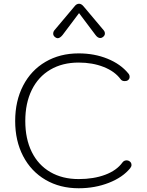

<svg xmlns="http://www.w3.org/2000/svg" viewBox="-20 -995 783 1025"><path d="M61 -349Q61 -456 103.5 -538Q146 -620 223 -665Q300 -710 400 -710Q484 -710 554 -681.5Q624 -653 665 -603Q672 -595 672 -585Q672 -573 663 -567Q657 -562 646 -562Q631 -562 624 -572Q593 -614 533.5 -637.5Q474 -661 400 -661Q313 -661 248.5 -623Q184 -585 149.5 -514.5Q115 -444 115 -349Q115 -254 149.5 -184Q184 -114 248.5 -76.5Q313 -39 400 -39Q480 -39 541.5 -62Q603 -85 634 -128Q642 -139 657 -139Q665 -139 673 -133Q682 -126 682 -114Q682 -106 675 -97Q635 -48 561 -19Q487 10 400 10Q300 10 223 -35Q146 -80 103.5 -161.5Q61 -243 61 -349ZM264 -815Q264 -826 271 -834L377 -960Q388 -975 402 -975Q415 -975 427 -960L533 -834Q540 -826 540 -816Q540 -805 529 -797Q523 -792 515 -792Q502 -792 490 -808L402 -925L314 -808Q300 -791 288 -791Q282 -791 275 -796Q264 -804 264 -815Z"/></svg>

Font: Kodchasan ExtraLight
Style: Regular
Weight: 275
Version: Version 1.000; ttfautohint (v1.6)